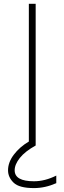

<svg xmlns="http://www.w3.org/2000/svg" viewBox="-20 -752 330 991"><path d="M155.3 218.8Q79.1 218.8 50.3 190.9Q21.5 163.1 21.5 127Q21.5 85.9 51.3 46.4Q81.1 6.8 128.9 -21.5V-732.4H164.1V-1Q109.4 29.3 82.5 63Q55.7 96.7 55.7 127Q55.7 183.6 155.3 183.6Q211.9 183.6 270.5 154.3V193.4Q212.9 218.8 155.3 218.8Z"/></svg>

Font: Gen Shin Gothic ExtraLight
Style: Regular
Weight: 100
Designer: [Source Han Sans]
Ryoko NISHIZUKA  (kana & ideographs); Paul D. Hunt (Latin, Greek & Cyrillic); Wenlong ZHANG  (bopomofo
Version: Version 1.002.20150607